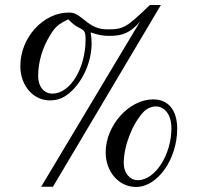

<svg xmlns="http://www.w3.org/2000/svg" viewBox="-20 -726 787 765"><path d="M686 -213C686 -287 651 -330 590 -330C494 -330 401 -226 401 -119C401 -41 454 19 522 19C608 19 686 -92 686 -213ZM663 -215C663 -109 598 -8 529 -8C497 -8 473 -37 473 -76C473 -144 507 -232 551 -279C563 -293 584 -302 600 -302C638 -302 663 -267 663 -215ZM621 -706H577C485 -617 472 -609 410 -609C373 -609 349 -619 314 -648C287 -670 275 -676 254 -676C152 -676 61 -576 61 -463C61 -385 112 -326 179 -326C212 -326 238 -337 265 -363C313 -408 345 -483 345 -553C345 -569 344 -580 341 -597C373 -586 391 -583 417 -583C470 -583 501 -597 538 -640L144 18H191ZM321 -569C321 -454 260 -353 189 -353C155 -353 132 -381 132 -423C132 -478 149 -537 180 -586C200 -619 211 -629 252 -649C269 -631 282 -622 296 -615C317 -605 321 -598 321 -569Z"/></svg>

Font: STIXGeneral
Style: Regular
Weight: 400
Designer: MicroPress Inc., with final additions and corrections provided by Coen Hoffman, Elsevier (retired)
Version: Version 1.1.0